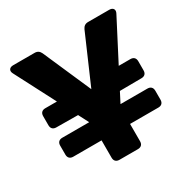

<svg xmlns="http://www.w3.org/2000/svg" viewBox="-158 -850 987 998"><g transform="rotate(-30 335.5 -351.0)"><path d="M50 -218V-164C50 -145 61 -134 80 -134H250V-30C250 -11 261 0 280 0H391C410 0 421 -11 421 -30V-134H591C610 -134 621 -145 621 -164V-218C621 -237 610 -248 591 -248H430V-249L461 -309L591 -310C610 -310 621 -321 621 -340V-395C621 -414 610 -425 591 -425H521L646 -666C657 -686 647 -702 624 -702H497C480 -702 469 -694 462 -679L337 -391L211 -679C204 -694 193 -702 176 -702H47C24 -702 14 -686 25 -666L150 -425H80C61 -425 50 -414 50 -395V-340C50 -321 61 -310 80 -310L210 -309L241 -249V-248H80C61 -248 50 -237 50 -218Z"/></g></svg>

Font: Arvore Sans
Style: Bold
Weight: 700
Designer: Jonny Pinhorn (Latin) Dan Schunck (customization for Arvore)
Version: Version 1.000;Glyphs 3.3 (3305)